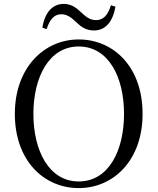

<svg xmlns="http://www.w3.org/2000/svg" viewBox="-20 -947 807 983"><path d="M197 -805 219 -798C234 -847 258 -874 293 -874C329 -874 350 -852 374 -830C396 -809 421 -791 461 -791C521 -791 558 -837 571 -913L548 -920C533 -871 510 -844 472 -844C438 -844 417 -864 393 -886C371 -907 345 -927 306 -927C247 -927 208 -880 197 -805ZM383 16C561 16 710 -126 710 -364C710 -605 561 -745 383 -745C206 -745 56 -601 56 -364C56 -123 206 16 383 16ZM383 -18C231 -18 151 -175 151 -364C151 -552 231 -709 383 -709C536 -709 615 -552 615 -364C615 -175 536 -18 383 -18Z"/></svg>

Font: Source Han Serif CN
Style: Regular
Weight: 400
Designer: Ryoko NISHIZUKA 西塚涼子 (kana & ideographs); Frank Grießhammer (Latin, Greek & Cyrillic); Wenlong ZHANG 张文龙 (bopomofo); San
Foundry: Adobe
Version: Version 2.003;hotconv 1.1.1;makeotfexe 2.6.0